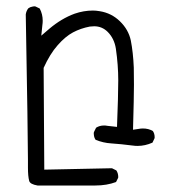

<svg xmlns="http://www.w3.org/2000/svg" viewBox="-20 -463 540 597"><path d="M66.9 34.2V58.1Q66.9 85 70.8 99.6Q73.7 109.9 96.7 113.8H276.4Q312 113.8 340.8 103L347.2 90.3Q347.7 88.9 347.7 87.9Q347.7 75.7 341.8 66.9L328.1 60.1L117.7 64.5L115.7 -252Q135.3 -295.4 159.2 -322.3Q183.1 -349.6 207 -362.3Q231 -375 259.3 -380.4Q266.6 -381.3 272.9 -381.3Q297.4 -381.3 314.9 -363.8Q335.4 -343.3 340.3 -311.5Q347.7 -260.3 347.7 -213.1Q347.7 -166 343.8 -68.4L313.5 -71.8Q308.6 -72.8 303.7 -72.8Q289.6 -72.8 278.8 -65.9L272 -52.2Q271.5 -50.8 271.5 -48.3Q271.5 -45.9 272 -42.5Q272.9 -34.7 277.3 -28.3Q300.8 -18.6 326.2 -17.1Q356 -15.1 393.6 -10.3Q400.4 -9.3 407.7 -9.3Q431.2 -9.3 454.1 -19.5L460.4 -32.7Q460.9 -34.2 460.9 -35.6Q460.9 -47.9 455.1 -55.7Q441.9 -63.5 424.3 -63.5Q417.5 -63.5 409.7 -62L393.6 -59.6Q396.5 -162.1 396.5 -199.5Q396.5 -236.8 396 -252.9Q394 -300.3 386.7 -337.4Q379.4 -371.1 353 -396.7Q326.7 -422.4 290 -428.2Q278.3 -430.2 269 -430.2Q240.2 -430.2 211.9 -420.4Q170.9 -405.3 133.3 -373.5L108.4 -352.1L111.8 -385.3Q112.8 -391.6 112.8 -398.4Q112.8 -418.9 103.5 -436.5L90.3 -442.9Q88.9 -443.4 86.4 -443.4Q84 -443.4 80.6 -442.4Q73.7 -441.4 67.9 -437Q61.5 -428.7 60.1 -418Q66.9 -38.1 66.9 34.2Z"/></svg>

Font: NaikaiFont
Style: ExtraLight
Weight: 200
Version: Version 1.89